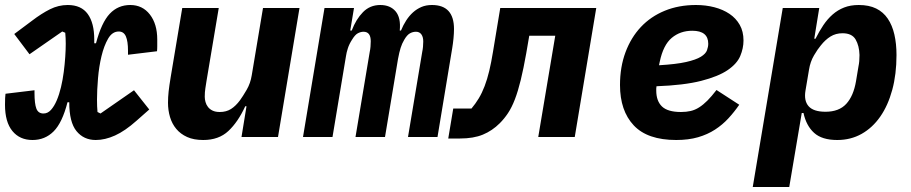

<svg xmlns="http://www.w3.org/2000/svg" viewBox="-24 -548 3644 768"><path d="M106 12Q55 12 25.5 -24Q-4 -60 -4 -129Q-4 -147 -3.5 -155.5Q-3 -164 -2 -173L114 -187V-176Q114 -133 121.5 -113.5Q129 -94 150 -94Q167 -94 180 -108.5Q193 -123 203 -146.5Q213 -170 220 -199.5Q227 -229 231 -260Q235 -291 237 -320.5Q239 -350 239 -373Q239 -385 238.5 -395.5Q238 -406 237 -417L225 -422L94 -331L33 -412L104 -465Q142 -494 176 -511Q210 -528 247 -528Q301 -528 327 -492Q353 -456 353 -390V-375H360Q382 -458 415 -493Q448 -528 497 -528Q546 -528 575.5 -490Q605 -452 605 -390Q605 -375 605 -363Q605 -351 604 -343L488 -329V-345Q488 -383 479.5 -402.5Q471 -422 451 -422Q425 -422 408.5 -393.5Q392 -365 382 -323.5Q372 -282 368 -234.5Q364 -187 364 -149Q364 -135 364.5 -123Q365 -111 366 -100L378 -94L512 -187L573 -110L522 -65Q476 -24 436 -6Q396 12 359 12Q311 12 282 -23.5Q253 -59 253 -139H246Q225 -57 190.5 -22.5Q156 12 106 12Z M962 -123H957Q928 -60 889.5 -24Q851 12 789 12Q751 12 724.5 0Q698 -12 681 -32.5Q664 -53 656 -80Q648 -107 648 -137Q648 -159 650.5 -182Q653 -205 659 -241L705 -516H851L802 -224Q800 -210 797.5 -195Q795 -180 795 -161Q795 -151 798 -140Q801 -129 808 -120Q815 -111 826.5 -105.5Q838 -100 855 -100Q881 -100 900 -112Q919 -124 936 -147Q947 -162 962.5 -188.5Q978 -215 983 -247L1028 -516H1174L1088 0H942Z M1188 0 1274 -516H1392L1377 -426H1383Q1400 -471 1428 -499.5Q1456 -528 1497 -528Q1537 -528 1558.5 -502.5Q1580 -477 1575 -426H1580Q1589 -448 1601 -466.5Q1613 -485 1628 -498.5Q1643 -512 1661.5 -520Q1680 -528 1704 -528Q1792 -528 1792 -432Q1792 -415 1790 -394.5Q1788 -374 1785 -356L1726 0H1608L1665 -341Q1667 -350 1668 -361Q1669 -372 1669 -382Q1669 -400 1661.5 -410.5Q1654 -421 1640 -421Q1627 -421 1615.5 -414.5Q1604 -408 1593 -389Q1584 -374 1578.5 -356.5Q1573 -339 1568 -312L1516 0H1398L1455 -341Q1457 -350 1458 -361Q1459 -372 1459 -383Q1459 -421 1430 -421Q1419 -421 1407.5 -415Q1396 -409 1384 -389Q1373 -372 1367.5 -355Q1362 -338 1360 -324L1306 0Z M1789 -114H1862Q1878 -133 1891 -154.5Q1904 -176 1914.5 -203.5Q1925 -231 1933 -264.5Q1941 -298 1948 -341L1977 -516H2361L2275 0H2129L2197 -405H2093L2081 -335Q2070 -273 2059 -228Q2048 -183 2035.5 -150.5Q2023 -118 2008 -95.5Q1993 -73 1975 -55Q1945 -25 1907.5 -9.5Q1870 6 1816 6H1769Z M2681 12Q2566 12 2511 -46.5Q2456 -105 2456 -208Q2456 -280 2478 -339Q2500 -398 2539.5 -440Q2579 -482 2635 -505Q2691 -528 2760 -528Q2799 -528 2833.5 -519Q2868 -510 2894 -492.5Q2920 -475 2935 -448.5Q2950 -422 2950 -386Q2950 -355 2937 -324Q2924 -293 2886.5 -267.5Q2849 -242 2780.5 -224.5Q2712 -207 2602 -203Q2601 -197 2601 -193.5Q2601 -190 2601 -186Q2601 -144 2624 -122Q2647 -100 2700 -100Q2721 -100 2738.5 -104Q2756 -108 2772.5 -118.5Q2789 -129 2805.5 -145.5Q2822 -162 2842 -188L2933 -129Q2913 -100 2889.5 -74.5Q2866 -49 2836 -29.5Q2806 -10 2768 1Q2730 12 2681 12ZM2745 -425Q2697 -425 2663 -396.5Q2629 -368 2615 -301L2612 -287Q2681 -291 2720.5 -300Q2760 -309 2779.5 -321Q2799 -333 2804 -347Q2809 -361 2809 -373Q2809 -425 2745 -425Z M3107 -516H3253L3233 -393H3238Q3253 -423 3269.5 -447.5Q3286 -472 3306.5 -490Q3327 -508 3352.5 -518Q3378 -528 3411 -528Q3452 -528 3480.5 -514Q3509 -500 3527 -473.5Q3545 -447 3553.5 -410Q3562 -373 3562 -328Q3562 -251 3545 -188.5Q3528 -126 3497 -81.5Q3466 -37 3422.5 -12.5Q3379 12 3325 12Q3264 12 3232.5 -16.5Q3201 -45 3190 -96H3183L3133 200H2987ZM3278 -101Q3332 -101 3361 -132.5Q3390 -164 3400 -223L3410 -283Q3412 -292 3413 -303.5Q3414 -315 3414 -328Q3413 -365 3398.5 -390Q3384 -415 3346 -415Q3319 -415 3298 -402Q3277 -389 3259 -366Q3247 -352 3232 -326.5Q3217 -301 3212 -269L3198 -186Q3191 -145 3210.5 -123Q3230 -101 3278 -101Z"/></svg>

Font: IBM Plex Mono
Style: Bold Italic
Weight: 700
Italic angle: -9°
Monospace: yes
Designer: Mike Abbink, Paul van der Laan, Pieter van Rosmalen
Foundry: Bold Monday
Version: Version 2.3